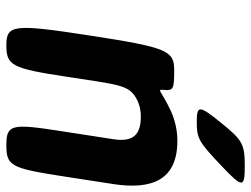

<svg xmlns="http://www.w3.org/2000/svg" viewBox="-113 -677 790 604"><g transform="rotate(90 282.0 -375.0)"><path d="M347 -423C406 -423 427 -397 418 -337L392 -169C368 -15 372 0 437 0C501 0 509 -15 533 -168L559 -336C578 -460 545 -538 423 -538C388 -538 358 -530 330 -518C260 -485 261 -470 263 -498C265 -525 260 -528 200 -528C139 -528 129 -504 92 -264C55 -24 57 0 122 0C186 0 195 -17 221 -187C247 -356 247 -385 290 -409C306 -418 325 -423 347 -423ZM366 -675C310 -606 311 -599 364 -599C416 -599 427 -606 500 -675C572 -743 572 -750 503 -750C433 -750 421 -743 366 -675Z"/></g></svg>

Font: Asimov Print
Style: AIt
Weight: 500
Designer: Google
Version: Version 2.000980: 2014